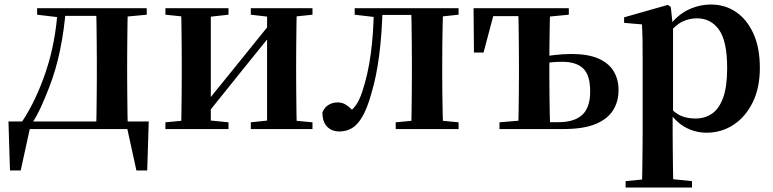

<svg xmlns="http://www.w3.org/2000/svg" viewBox="-20 -572 3427 851"><path d="M563.1 0H95.3L115.5 -16.4L71.8 183.5H24.2L17.5 -33.6H639.2L632.5 183.5H584.6L540.5 -17.9ZM405.4 0Q407.2 -25.5 407.7 -67.4Q408.2 -109.4 408.7 -154.7Q409.2 -200 409.2 -234.8V-301.2Q409.2 -335.7 408.7 -381Q408.2 -426.4 407.7 -468.7Q407.2 -511 405.4 -535.7H546.6Q545.6 -511 545.1 -468.7Q544.6 -426.4 544.1 -381Q543.6 -335.7 543.6 -301.2V-234.8Q543.6 -200 544.1 -154.7Q544.6 -109.4 545.1 -67.4Q545.6 -25.5 546.6 0ZM144.5 -506.8V-535.7H246.5V-495.5H239.4ZM480 -495.5V-535.7H630.4V-506.8L510 -495.5ZM76.9 -31.5Q139.7 -125.6 183.2 -254.7Q226.7 -383.7 236.1 -535.7H272.1Q264.9 -440.9 246.4 -350.8Q227.9 -260.8 196.9 -182.2Q180 -138.1 161.2 -97.1Q142.3 -56.1 119.3 -21.6V-8.9ZM246.5 -501.8V-535.7H481.3V-501.8Z M713.2 0V-29.9L822 -40.2H890.4L992.8 -29.9V0ZM1091.6 0V-29.9L1188.5 -40.2H1256.3L1365 -29.9V0ZM781.9 0Q783.6 -25.5 784.1 -67.4Q784.6 -109.4 785.1 -154.7Q785.6 -200 785.6 -234.8V-301.2Q785.6 -335.7 785.1 -381Q784.6 -426.4 784.1 -468.7Q783.6 -511 781.9 -535.7H914.4V0ZM885.7 -51.6 837.4 -77.8H862.4L1021.6 -274.4L1192 -485.4L1239.7 -460.9H1215.5L1051.2 -257.7ZM1163.8 0V-535.7H1295.6Q1294.6 -511 1294.1 -468.7Q1293.6 -426.4 1293.1 -381Q1292.6 -335.7 1292.6 -301.2V-234.8Q1292.6 -200 1293.1 -154.7Q1293.6 -109.4 1294.1 -67.4Q1294.6 -25.5 1295.6 0ZM713.2 -506.8V-535.7H992.8V-506.8L890.7 -495.5H823ZM1091.6 -506.8V-535.7H1365V-506.8L1256.5 -495.5H1188.8Z M1484.8 10.7Q1450.5 10.7 1429.8 -10.6Q1409 -31.9 1409 -74Q1418.6 -96.8 1436.6 -107.4Q1454.7 -118.1 1477.2 -118.1Q1497.9 -118.1 1515.2 -106.6Q1532.5 -95.1 1551.3 -73V-60.3H1526.4V-73.7Q1546.4 -89.2 1560 -109.6Q1573.6 -129.9 1585.2 -164.2Q1610.5 -239.5 1623.1 -331.7Q1635.8 -423.8 1637 -535.7H1675.7Q1672.9 -422.3 1660.6 -326.4Q1648.3 -230.5 1625.1 -154.6Q1606.9 -90 1585.4 -53.8Q1563.9 -17.5 1539 -3.4Q1514 10.7 1484.8 10.7ZM1552.1 -506.8V-535.7H1655.9V-495.5H1648.1ZM1657.1 -505.7V-535.7H1846.2V-505.7ZM1733.9 0V-29.9L1842.2 -40.2H1905.3L2012.5 -29.9V0ZM1802.6 0Q1803.6 -25.5 1804.1 -67.4Q1804.6 -109.4 1805.1 -154.7Q1805.6 -200 1805.6 -234.8V-301.2Q1805.6 -335.7 1805.1 -381Q1804.6 -426.4 1804.1 -468.7Q1803.6 -511 1802.6 -535.7H1944.1Q1943.1 -511 1942.1 -468.7Q1941.1 -426.4 1940.6 -381Q1940.1 -335.7 1940.1 -301.2V-234.8Q1940.1 -200 1940.6 -154.7Q1941.1 -109.4 1942.1 -67.4Q1943.1 -25.5 1944.1 0ZM1872.8 -495.5V-535.7H2012.5V-506.8L1905.3 -495.5Z M2347.6 0V-30.5H2455.5Q2525.3 -30.5 2560.6 -62.9Q2595.8 -95.4 2595.8 -166.5Q2595.8 -238.7 2565.1 -268.4Q2534.3 -298.1 2471.9 -298.1Q2441.5 -298.1 2415.2 -294.9Q2388.8 -291.8 2362.8 -285.8V-316.8Q2400.6 -324 2438.9 -328.3Q2477.3 -332.7 2513.2 -332.7Q2585.4 -332.7 2631.3 -312.9Q2677.2 -293.2 2699.4 -257.1Q2721.6 -221 2721.6 -172.1Q2721.6 -122.3 2697.4 -83.4Q2673.2 -44.5 2619.6 -22.2Q2565.9 0 2475.4 0ZM2276.9 0Q2277.9 -25.5 2278.5 -67.4Q2279.1 -109.4 2279.6 -154.7Q2280.1 -200 2280.1 -234.8V-301.2Q2280.1 -335.7 2279.6 -381Q2279.1 -426.4 2278.5 -468.7Q2277.9 -511 2276.9 -535.7H2418.6Q2417.6 -511 2416.7 -468.7Q2415.9 -426.4 2415.4 -381Q2414.9 -335.7 2414.9 -301.2V-234.8Q2414.9 -200 2415.4 -154.7Q2415.9 -109.4 2416.7 -67.4Q2417.6 -25.5 2418.6 0ZM2080.7 -339.1 2079 -535.7H2349.1V-500.4H2110.5L2175.1 -534.2L2123.2 -339.1ZM2193.8 0V-29.9L2316.5 -40.2H2347.6V0ZM2349.1 -495.5V-535.7H2501.2V-506.8L2383.5 -495.5Z M2752.9 259.3V230.8L2862 220.1H2941.4L3047.1 230.8V259.3ZM2825.4 259.3Q2826.4 217.3 2826.9 174.2Q2827.4 131 2827.9 89.9Q2828.4 48.8 2828.4 13.8V-308.7Q2828.4 -358.5 2827.9 -393Q2827.4 -427.5 2825.4 -463.8L2746.2 -470.7V-495.2L2940.2 -550.4L2953.2 -540.9L2961.8 -460.8L2963.1 -455V-75.6L2961.4 -63V13Q2961.4 47.8 2961.9 89.3Q2962.4 130.8 2962.9 174Q2963.4 217.3 2964.4 259.3ZM3111.1 16.2Q3063 16.2 3019.7 -6.7Q2976.4 -29.6 2940.3 -82.3H2928.1L2946.6 -97.8Q2974.5 -67.8 3001.5 -57.3Q3028.6 -46.7 3063.1 -46.7Q3103.7 -46.7 3135.3 -67.9Q3166.8 -89.1 3184.9 -138.2Q3203 -187.4 3203 -270.1Q3203 -389.4 3166.9 -440.1Q3130.8 -490.8 3068.6 -490.8Q3037.3 -490.8 3007.4 -477.5Q2977.5 -464.2 2940 -421.1L2925.1 -437.5H2933.5Q2971.3 -497.6 3022.7 -524.8Q3074.1 -551.9 3131.6 -551.9Q3193.4 -551.9 3241.9 -519.1Q3290.5 -486.2 3319.2 -423.5Q3347.9 -360.9 3347.9 -271.4Q3347.9 -182.3 3316 -117.9Q3284.1 -53.5 3230.7 -18.6Q3177.3 16.2 3111.1 16.2Z"/></svg>

Font: Noto Serif JP
Style: Regular
Weight: 200
Designer: Ryoko NISHIZUKA 西塚涼子 (kana & ideographs); Frank Grießhammer (Latin, Greek & Cyrillic); Wenlong ZHANG 张文龙 (bopomofo); San
Foundry: Adobe
Version: Version 2.001;hotconv 1.1.0;makeotfexe 2.6.0